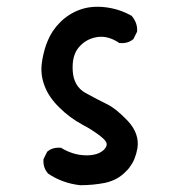

<svg xmlns="http://www.w3.org/2000/svg" viewBox="-20 -543 540 571"><path d="M218.3 7.8Q166 2 123.5 -26.4L123 -26.9L122.6 -27.3Q107.4 -44.9 109.4 -68.8V-69.8L109.9 -70.8L119.6 -90.3L120.1 -91.8L121.1 -92.3Q128.9 -99.1 138.9 -101.8Q148.9 -104.5 160.6 -103.5H162.1L163.1 -102.5Q180.2 -92.3 198 -86.9Q215.8 -81.5 234.4 -81.1Q271 -80.1 289.6 -98.1Q294.9 -104 296.6 -109.1Q298.3 -114.3 296.1 -119.4Q293.9 -124.5 287.6 -130.4Q280.3 -137.2 271.2 -143.8Q262.2 -150.4 251 -157.5Q239.7 -164.6 226.6 -171.4Q186 -193.4 156.2 -223.6Q141.1 -238.3 130.1 -254.2Q119.1 -270 112.8 -287.1Q99.6 -320.8 104.5 -356.4Q105.5 -363.3 106.7 -370.1Q107.9 -377 109.6 -383.5Q111.3 -390.1 113 -396.5Q114.7 -402.8 116.9 -408.9Q119.1 -415 121.6 -420.9Q133.8 -451.7 158.9 -476.8Q184.1 -502 217.8 -514.2Q251.5 -526.4 293 -521.5Q314 -519 333.5 -512.7Q353 -506.3 371.1 -496.1L372.1 -495.6L372.6 -494.6Q389.6 -473.6 387.7 -449.7V-448.7L387.2 -447.8L377.4 -428.2L377 -426.8L376 -426.3Q360.4 -413.1 336.4 -415H335L333.5 -416Q300.3 -438 268.1 -432.6Q235.4 -427.2 214.4 -402.3Q193.4 -377.9 196.3 -332Q199.2 -286.6 233.4 -267.1Q270.5 -246.6 296.9 -233.9Q311 -227.1 326.7 -214.6Q342.3 -202.1 359.9 -183.6Q377.4 -165 384.8 -144.3Q392.1 -123.5 388.7 -102.1Q387.2 -93.8 385 -85.9Q382.8 -78.1 379.9 -70.8Q377 -63.5 373 -56.9Q369.1 -50.3 364.5 -44.2Q359.9 -38.1 354.5 -33.2Q341.3 -19.5 325.7 -11.2Q310.1 -2.9 291.5 1Q256.3 7.8 218.8 7.8Z"/></svg>

Font: NaikaiFont
Style: SemiBold
Weight: 600
Version: Version 1.89